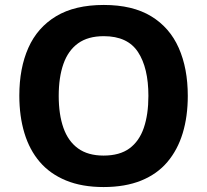

<svg xmlns="http://www.w3.org/2000/svg" viewBox="-20 -745 836 775"><path d="M738 -358Q738 -275 717.5 -207.5Q697 -140 655.5 -91Q614 -42 549.5 -16Q485 10 398 10Q311 10 246.5 -16.5Q182 -43 140.5 -91.5Q99 -140 78.5 -208Q58 -276 58 -359Q58 -470 94.5 -552Q131 -634 206.5 -679.5Q282 -725 399 -725Q515 -725 590 -679.5Q665 -634 701.5 -551.5Q738 -469 738 -358ZM217 -358Q217 -283 236 -229Q255 -175 295 -146Q335 -117 398 -117Q463 -117 502.5 -146Q542 -175 560.5 -229Q579 -283 579 -358Q579 -471 537 -535Q495 -599 399 -599Q335 -599 295 -570Q255 -541 236 -487Q217 -433 217 -358Z"/></svg>

Font: Noto Sans Gujarati
Style: Regular
Weight: 400
Designer: Jelle Bosma - Monotype Design Team, Universal Thirst
Foundry: Monotype Imaging Inc.
Version: Version 2.102